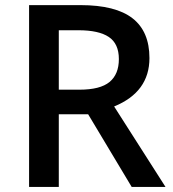

<svg xmlns="http://www.w3.org/2000/svg" viewBox="-20 -734 679 754"><path d="M210.9 -381.8H292Q373.5 -381.8 410.2 -412.1Q446.8 -442.4 446.8 -502Q446.8 -562.5 407.2 -588.9Q367.7 -615.2 288.1 -615.2H210.9ZM210.9 -285.2V0H94.2V-713.9H295.9Q434.1 -713.9 500.5 -662.1Q566.9 -610.4 566.9 -505.9Q566.9 -372.6 428.2 -315.9L629.9 0H497.1L326.2 -285.2Z"/></svg>

Font: Sahel SemiBold FD
Style: SemiBold-FD
Weight: 600
Foundry: Saber Rastikerdar (saber.rastikerdar@gmail.com)
Version: Version 3.3.0